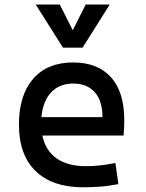

<svg xmlns="http://www.w3.org/2000/svg" viewBox="-20 -796 626 826"><path d="M337.9 9.8Q205.6 9.8 133.5 -59.8Q61.5 -129.4 61.5 -259.8Q61.5 -386.7 122.6 -457Q183.6 -527.3 294.9 -527.3Q399.9 -527.3 457.3 -463.9Q514.6 -400.4 514.6 -279.3Q514.6 -243.7 511.7 -212.9H162.1Q175.8 -147.9 223.6 -114.5Q271.5 -81.1 349.6 -81.1Q381.8 -81.1 413.1 -84.7Q444.3 -88.4 476.6 -94.7L489.3 -3.9Q443.4 4.9 405.3 7.3Q367.2 9.8 337.9 9.8ZM158.2 -292H420.9Q420.9 -361.8 387.7 -399.2Q354.5 -436.5 295.9 -436.5Q235.8 -436.5 200.2 -398.9Q164.6 -361.3 158.2 -292ZM251 -590.8 133.8 -776.4H237.3L293 -666L348.6 -776.4H452.1L335 -590.8Z"/></svg>

Font: CaskaydiaCove NFP
Style: Regular
Weight: 400
Designer: Aaron Bell
Foundry: Saja Typeworks
Version: Version 2111.001; VTT 6.35;Nerd Fonts 3.1.1